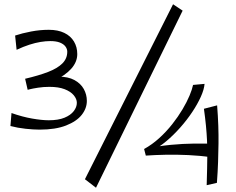

<svg xmlns="http://www.w3.org/2000/svg" viewBox="-20 -866 1109 902"><path d="M110 -444 98 -496Q162 -511 206 -528Q250 -545 273 -568Q296 -591 296 -623Q296 -636 287.5 -647.5Q279 -659 261.5 -666Q244 -673 216 -673Q195 -673 170.5 -669Q146 -665 118 -656Q90 -647 58 -632L51 -699Q84 -710 126 -718Q168 -726 209 -726Q252 -726 282 -711.5Q312 -697 327.5 -671Q343 -645 343 -612Q343 -575 315 -543.5Q287 -512 235 -487Q183 -462 110 -444ZM166 -257Q138 -257 100.5 -261Q63 -265 29 -274L34 -335Q85 -317 131 -309Q177 -301 209 -301Q254 -301 283 -313Q312 -325 326.5 -344Q341 -363 341 -383Q341 -401 326.5 -418.5Q312 -436 283.5 -447Q255 -458 212 -458Q184 -458 158.5 -454Q133 -450 117 -446L170 -494Q195 -501 216 -503.5Q237 -506 255 -506Q300 -506 329.5 -490Q359 -474 373.5 -448Q388 -422 388 -392Q388 -357 364 -326.5Q340 -296 290.5 -276.5Q241 -257 166 -257ZM431 16 379 -24 793 -846 838 -816ZM693 -157 657 -166Q695 -187 728.5 -217.5Q762 -248 789.5 -283Q817 -318 837.5 -352.5Q858 -387 870.5 -417Q883 -447 887 -467L941 -472Q939 -446 923.5 -411.5Q908 -377 883 -339.5Q858 -302 826.5 -266.5Q795 -231 761 -202.5Q727 -174 693 -157ZM974 -127Q920 -135 864.5 -137.5Q809 -140 758 -139Q707 -138 665 -135L657 -166Q724 -180 782 -185.5Q840 -191 893 -191.5Q946 -192 999 -190ZM951 4Q952 -39 953 -74.5Q954 -110 954 -142Q954 -174 952.5 -207Q951 -240 947.5 -276Q944 -312 938 -355L1000 -371Q1004 -320 1005.5 -276.5Q1007 -233 1006.5 -191.5Q1006 -150 1004.5 -105Q1003 -60 999 -7Z"/></svg>

Font: Marhey Light
Style: Regular
Weight: 300
Designer: Nur Syamsi & Bustanul Arifin
Foundry: Namelatype
Version: Version 1.000